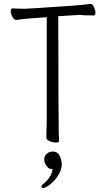

<svg xmlns="http://www.w3.org/2000/svg" viewBox="-20 -723 540 982"><path d="M282 0Q282 6 265.5 6Q249 6 233 -1.5Q217 -9 217 -18L219 -107V-635Q105 -628 64 -621Q51 -621 43 -637.5Q35 -654 35 -667Q35 -680 45 -680Q52 -680 70.5 -679Q89 -678 106 -678Q123 -678 365 -695Q404 -698 443 -703Q454 -703 461 -686.5Q468 -670 468 -657Q468 -644 459 -644Q403 -644 388 -647L278 -640V-635Q279 -74 280.5 -45.5Q282 -17 282 0ZM192 230Q192 227 195 223Q240 189 248 147L249 141H243Q231 141 224 133Q206 113 206 93.5Q206 74 219.5 63Q233 52 251 52Q290 52 296 116Q296 149 271 184Q246 219 210 237Q206 239 202 239Q192 239 192 230Z"/></svg>

Font: Moon Stars Kai T HW Light
Style: Regular
Weight: 300
Designer: GuiWonder
Version: Version 1.101